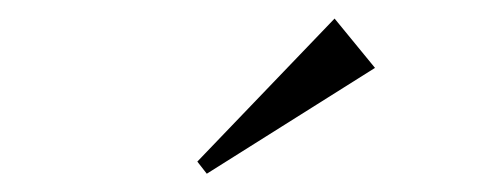

<svg xmlns="http://www.w3.org/2000/svg" viewBox="-20 -610 540 209"><path d="M388.2 -536.1 205.1 -420.9 194.8 -434.1 344.2 -589.8Z"/></svg>

Font: Romanesco
Style: Regular
Weight: 400
Designer: Astigmatic (AOETI)
Foundry: Astigmatic (AOETI)
Version: Version 1.000